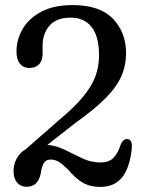

<svg xmlns="http://www.w3.org/2000/svg" viewBox="-20 -729 570 757"><path d="M33.5 -54.5Q33.5 -81 45.8 -104Q58 -127 82 -141L212 -255Q271.5 -304.5 306.2 -346Q341 -387.5 355.8 -427Q370.5 -466.5 370.5 -510.5Q370.5 -585.5 341.2 -622.5Q312 -659.5 259 -659.5Q202.5 -659.5 175.2 -628Q148 -596.5 148 -550V-517Q148 -490 134 -475.5Q120 -461 96 -461Q72.5 -461 58.8 -477.8Q45 -494.5 45 -526Q45 -573.5 69.8 -615.5Q94.5 -657.5 143.5 -683.2Q192.5 -709 266 -709Q373.5 -709 425.2 -655.2Q477 -601.5 477 -519.5Q477 -472 459 -429.8Q441 -387.5 397 -342.8Q353 -298 275 -242.5L167 -158Q203.5 -154.5 237.2 -137.5Q271 -120.5 305 -104.5Q339 -88.5 376.5 -88.5Q409.5 -88.5 427.2 -106.5Q445 -124.5 455.5 -158Q466 -183 484 -180.5Q503 -178 499.5 -141.5Q490.5 -63.5 459.8 -27.8Q429 8 376 8Q335.5 8 306.8 -8.5Q278 -25 247.5 -61.5Q226 -82.5 211 -91.2Q196 -100 180.5 -100Q161.5 -100 153 -86.2Q144.5 -72.5 140.5 -45Q130.5 7.5 84.5 7.5Q62.5 7.5 48 -8.5Q33.5 -24.5 33.5 -54.5Z"/></svg>

Font: Fraunces 144pt SuperSoft
Style: Regular
Weight: 400
Version: Version 1.000;[b76b70a41]